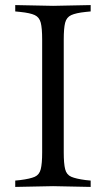

<svg xmlns="http://www.w3.org/2000/svg" viewBox="-20 -733 417 756"><path d="M40 3V-22L60 -24Q99 -29 117 -37Q135 -45 140.5 -67Q146 -89 146 -133V-577Q146 -622 140.5 -643.5Q135 -665 117 -673.5Q99 -682 60 -686L40 -688V-713L189 -710L337 -713V-688L317 -686Q279 -682 260.5 -673.5Q242 -665 236.5 -643.5Q231 -622 231 -577V-133Q231 -89 236.5 -67Q242 -45 260.5 -37Q279 -29 317 -24L337 -22V3L189 0Z"/></svg>

Font: Baskervville SC
Style: Regular
Weight: 400
Designer: Alexis Faudot, Rémi Forte, Morgane Pierson, Rafael Ribas, Tanguy Vanlaeys, Rosalie Wagner, Thomas Huot-Marchand
Foundry: ANRT
Version: Version 1.100